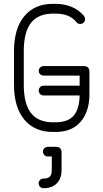

<svg xmlns="http://www.w3.org/2000/svg" viewBox="-20 -684 535 1001"><path d="M207.5 -290Q196.8 -290 189.4 -297.1Q182 -304.1 182 -314.5Q182 -325.2 189.4 -332.3Q196.8 -339.4 207.5 -339.4H417Q446.2 -339.4 446.2 -310.1V-191.5Q446.2 -104.2 401.1 -50.1Q356 4 269 4H256.6Q159.6 4 106.3 -60.9Q53 -125.8 53 -241.9V-418.1Q53 -534.2 106.3 -599.1Q159.6 -664 256.6 -664H269Q314.8 -664 352.7 -648.4Q390.6 -632.9 417 -601.8Q423.5 -593.2 423.5 -584.1Q423.5 -573.8 416.1 -566.5Q408.8 -559.2 398 -559.2Q386.5 -559.2 379.6 -567.5Q360.1 -590.8 333.6 -601.9Q307.1 -613 269 -613H256.6Q179.6 -613 141.8 -565.1Q104 -517.2 104 -418.1V-241.9Q104 -142.4 141.8 -94.4Q179.6 -46.4 256.6 -46.4H269Q336.2 -46.4 365.8 -83.1Q395.2 -119.9 395.2 -191.5V-290ZM207.5 -186.4Q196.8 -186.4 189.4 -193.8Q182 -201.1 182 -211.9Q182 -222.6 189.4 -230Q196.8 -237.4 207.5 -237.4H420.8Q431.1 -237.4 438.7 -230Q446.2 -222.6 446.2 -211.9Q446.2 -201.1 438.7 -193.8Q431.1 -186.4 420.8 -186.4ZM207 297.2Q196.2 297.2 188.9 289.7Q181.5 282.1 181.5 271.8Q181.5 261 188.9 253.9Q196.2 246.9 207 246.9Q230.6 246.9 240.3 236.3Q250 225.8 250 202.1V131.9H229.4Q218.6 131.9 211.2 124.3Q203.9 116.8 203.9 106.4Q203.9 96.2 211.2 88.9Q218.6 81.5 229.4 81.5H271.8Q301 81.5 301 110.8V202.1Q301 246.4 276.2 271.8Q251.5 297.2 207 297.2Z"/></svg>

Font: Libertine-Super Thin
Style: Regular
Weight: 100
Designer: Bastien Sozeau
Foundry: NBR — Bastien Sozeau
Version: Version 2.003;gftools[0.9.33]